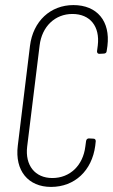

<svg xmlns="http://www.w3.org/2000/svg" viewBox="-20 -728 445 756"><path d="M181 8C274 8 342 -56 355 -154L357 -172C357 -178 354 -182 348 -182L330 -183C324 -183 320 -179 319 -173L316 -151C307 -77 256 -27 186 -27C118 -27 78 -77 87 -151L136 -549C145 -624 197 -673 265 -673C335 -673 374 -624 365 -549L362 -526C362 -520 365 -516 371 -516L389 -517C395 -517 400 -521 400 -527L403 -547C415 -645 362 -708 269 -708C179 -708 110 -645 98 -547L50 -154C38 -56 91 8 181 8Z"/></svg>

Font: Barlow Condensed ExtraLight
Style: Italic
Weight: 275
Width: 3
Italic angle: -7°
Designer: Jeremy Tribby
Foundry: Tribby Type
Version: Version 1.422;hotconv 1.0.109;makeotfexe 2.5.65596